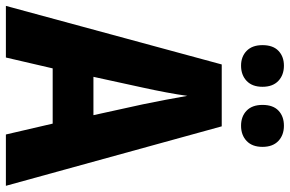

<svg xmlns="http://www.w3.org/2000/svg" viewBox="-182 -778 961 636"><g transform="rotate(90 298.0 -460.5)"><path d="M426 0 390 -155H207L171 0H0L194 -715H399L596 0ZM326 -454Q319 -488 311 -529.5Q303 -571 298 -601Q294 -571 286.5 -531Q279 -491 271 -455L235 -290H362ZM130 -850Q130 -885 149 -903Q168 -921 198 -921Q229 -921 248.5 -902.5Q268 -884 268 -850Q268 -816 248.5 -797.5Q229 -779 198 -779Q168 -779 149 -797.5Q130 -816 130 -850ZM328 -850Q328 -885 347 -903Q366 -921 397 -921Q428 -921 447.5 -902.5Q467 -884 467 -850Q467 -816 447.5 -797.5Q428 -779 397 -779Q366 -779 347 -797.5Q328 -816 328 -850Z"/></g></svg>

Font: Noto Sans Hebrew Condensed ExtraBold
Style: Regular
Weight: 800
Width: 3
Designer: Monotype Design Team
Foundry: Monotype Imaging Inc.
Version: Version 2.004; ttfautohint (v1.8.4.7-5d5b)